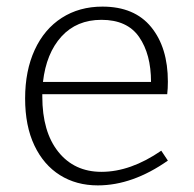

<svg xmlns="http://www.w3.org/2000/svg" viewBox="-20 -553 586 581"><path d="M468 -97 488 -67Q381 8 276 8Q211 8 161.5 -23Q112 -54 84 -113Q56 -172 56 -255Q56 -339 85 -402Q114 -465 167 -499Q220 -533 290 -533Q387 -533 437.5 -471Q488 -409 488 -306Q488 -285 486 -268H108V-261Q108 -154 156.5 -93.5Q205 -33 287 -33Q375 -33 468 -97ZM110 -305H437Q437 -389 401 -441Q365 -493 287 -493Q212 -493 166 -442.5Q120 -392 110 -305Z"/></svg>

Font: Bitter Pro Light
Style: Regular
Weight: 300
Designer: Sol Matas, and Bitter project Authors
Foundry: Sol Matas
Version: Version 1.010